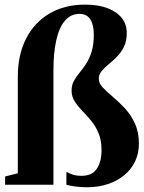

<svg xmlns="http://www.w3.org/2000/svg" viewBox="-20 -799 623 830"><path d="M355.5 10.5Q329 10.5 303.8 7Q278.5 3.5 267 -0.5V-56Q279.5 -49.5 294.5 -44.2Q309.5 -39 332.5 -39Q379 -39 399 -70.2Q419 -101.5 419 -149.5Q419 -192.5 406 -223.5Q393 -254.5 373.8 -277.5Q354.5 -300.5 335.2 -320.2Q316 -340 302.8 -360.8Q289.5 -381.5 289.5 -407.5Q289.5 -431 299.2 -448.8Q309 -466.5 323.2 -483.8Q337.5 -501 351.8 -522.5Q366 -544 375.8 -574.5Q385.5 -605 385.5 -649.5Q385.5 -692 370.2 -715.5Q355 -739 324 -739Q286 -739 261 -710Q236 -681 223.5 -626.2Q211 -571.5 211 -493.5V-0.5H2V-36L57 -50V-467.5Q57 -561.5 92.5 -631.5Q128 -701.5 193.5 -740.2Q259 -779 348 -779Q405.5 -779 445.5 -763.5Q485.5 -748 506.8 -720.8Q528 -693.5 528 -656.5Q528 -621.5 515.8 -596.8Q503.5 -572 485.5 -553.8Q467.5 -535.5 449.2 -520.8Q431 -506 419 -491.2Q407 -476.5 407 -458.5Q407 -439 424.5 -420.5Q442 -402 468 -380.2Q494 -358.5 519.8 -330.8Q545.5 -303 563 -265.5Q580.5 -228 580.5 -178Q580.5 -137 564.5 -102.5Q548.5 -68 518.5 -42.8Q488.5 -17.5 447.2 -3.5Q406 10.5 355.5 10.5Z"/></svg>

Font: Merriweather 96pt ExtraBold
Style: Regular
Weight: 800
Version: Version 2.100